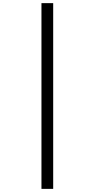

<svg xmlns="http://www.w3.org/2000/svg" viewBox="-20 -1000 603 1223"><path d="M244.1 203.1V-980H318.8V203.1Z"/></svg>

Font: Liberation Serif
Style: Regular
Weight: 400
Designer: Steve Matteson
Foundry: Ascender Corporation
Version: Version 2.1.5